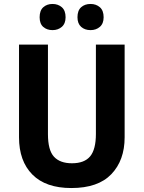

<svg xmlns="http://www.w3.org/2000/svg" viewBox="-20 -939 725 969"><path d="M609 -246Q609 -130 542 -60Q475 10 340 10Q211 10 143.5 -58Q76 -126 76 -246V-714H222V-262Q222 -181 252.5 -148Q283 -115 343 -115Q406 -115 435 -150Q464 -185 464 -263V-714H609ZM180 -852Q180 -886 198.5 -902.5Q217 -919 245 -919Q273 -919 292 -902.5Q311 -886 311 -852Q311 -820 292 -803.5Q273 -787 245 -787Q217 -787 198.5 -803Q180 -819 180 -852ZM371 -852Q371 -886 389.5 -902.5Q408 -919 437 -919Q465 -919 484 -902.5Q503 -886 503 -852Q503 -820 484 -803.5Q465 -787 437 -787Q408 -787 389.5 -803.5Q371 -820 371 -852Z"/></svg>

Font: Noto Sans Armenian SemiCondensed
Style: Bold
Weight: 700
Width: 4
Designer: Monotype Design Team
Foundry: Monotype Imaging Inc.
Version: Version 2.008; ttfautohint (v1.8.4.7-5d5b)